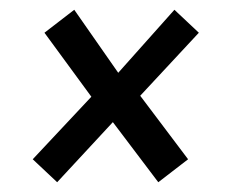

<svg xmlns="http://www.w3.org/2000/svg" viewBox="-20 -504 464 393"><path d="M387 -437 267 -308 365 -178 304 -131 211 -254 97 -131 47 -178 167 -306 71 -437 132 -484 222 -355 337 -484Z"/></svg>

Font: Fira Sans Compressed
Style: Italic
Weight: 400
Width: 1
Italic angle: -8°
Designer: bBox Type GmbH & Carrois Corporate GbR & Edenspiekermann AG
Foundry: bBox Type GmbH & Carrois Corporate GbR & Edenspiekermann AG
Version: Version 4.301